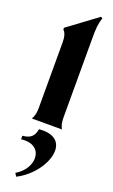

<svg xmlns="http://www.w3.org/2000/svg" viewBox="-229 -872 785 1333"><g transform="rotate(20 164.0 -205.5)"><path d="M56 0H278C265 -23 260 -48 260 -84V-656C260 -745 262 -771 278 -820L266 -828L50 -668V-656C68 -638 76 -611 76 -568V-84C76 -48 70 -24 56 0ZM77 394 92 417C205 360 284 243 284 156C284 90 238 43 128 53C120 97 103 130 35 135V161C127 150 170 195 170 253C170 300 141 357 77 394Z"/></g></svg>

Font: Sinistre Bold
Style: Regular
Weight: 900
Designer: Jules Durand
Foundry: Collletttivo
Version: Version 69.420;Glyphs 3.2 (3217)